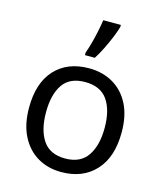

<svg xmlns="http://www.w3.org/2000/svg" viewBox="-120 -894 844 993"><g transform="rotate(15 302.5 -397.5)"><path d="M551 -269Q551 -136 483.5 -63Q416 10 301 10Q230 10 174.5 -22.5Q119 -55 87 -117.5Q55 -180 55 -269Q55 -402 121.5 -474Q188 -546 304 -546Q376 -546 432 -513.5Q488 -481 519.5 -419.5Q551 -358 551 -269ZM146 -269Q146 -174 183.5 -118.5Q221 -63 303 -63Q384 -63 422 -118.5Q460 -174 460 -269Q460 -364 422 -418Q384 -472 302 -472Q220 -472 183 -418Q146 -364 146 -269ZM264 -606V-620Q273 -644 282 -677Q291 -710 298 -744Q305 -778 309 -805H403V-794Q397 -772 383.5 -738.5Q370 -705 352.5 -669.5Q335 -634 317 -606Z"/></g></svg>

Font: Noto Sans
Style: Regular
Weight: 400
Designer: Monotype Design Team
Foundry: Monotype Imaging Inc.
Version: Version 1.902